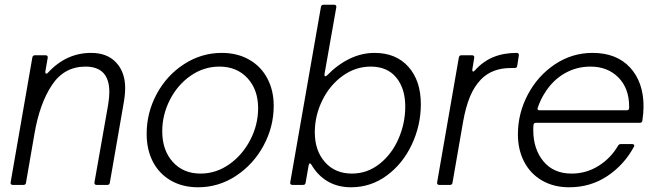

<svg xmlns="http://www.w3.org/2000/svg" viewBox="-20 -783 2787 813"><path d="M90 -9Q89 0 79 0H34Q29 0 26.5 -3Q24 -6 25 -11L117 -540Q119 -549 128 -549H173Q178 -549 180.5 -546Q183 -543 182 -538L172 -480V-477Q172 -471 176 -471Q179 -471 183 -475Q260 -559 366 -559Q434 -559 472 -518Q510 -477 510 -410Q510 -379 502 -337L445 -9Q444 0 434 0H389Q384 0 381.5 -3Q379 -6 380 -11L438 -340Q443 -372 443 -393Q443 -501 342 -501Q252 -501 200 -423Q148 -345 126 -217Z M601 -216Q601 -306 643.5 -385Q686 -464 759.5 -511.5Q833 -559 919 -559Q985 -559 1035 -530.5Q1085 -502 1112 -451Q1139 -400 1139 -335Q1139 -246 1096 -166.5Q1053 -87 979.5 -38.5Q906 10 819 10Q753 10 703.5 -18.5Q654 -47 627.5 -98Q601 -149 601 -216ZM1073 -325Q1073 -403 1028 -452Q983 -501 909 -501Q843 -501 787.5 -462.5Q732 -424 699.5 -360.5Q667 -297 667 -227Q667 -147 711.5 -97.5Q756 -48 829 -48Q895 -48 951 -87.5Q1007 -127 1040 -191Q1073 -255 1073 -325Z M1299 -85Q1296 -91 1292 -91Q1289 -91 1287 -83L1274 -9Q1273 0 1263 0H1218Q1213 0 1210.5 -3Q1208 -6 1209 -11L1339 -754Q1341 -763 1350 -763H1395Q1400 -763 1402.5 -760Q1405 -757 1404 -752L1354 -469V-466Q1354 -460 1358 -460Q1361 -460 1365 -464Q1410 -510 1461 -534.5Q1512 -559 1566 -559Q1657 -559 1709.5 -500Q1762 -441 1762 -342Q1762 -252 1723.5 -170.5Q1685 -89 1617.5 -39.5Q1550 10 1466 10Q1411 10 1368.5 -14.5Q1326 -39 1299 -85ZM1696 -332Q1696 -408 1658 -454.5Q1620 -501 1550 -501Q1485 -501 1430.5 -461.5Q1376 -422 1344.5 -357.5Q1313 -293 1313 -223Q1313 -145 1356 -96.5Q1399 -48 1470 -48Q1535 -48 1587 -89Q1639 -130 1667.5 -195.5Q1696 -261 1696 -332Z M1840 0Q1835 0 1832.5 -3Q1830 -6 1831 -11L1923 -540Q1925 -549 1934 -549H1979Q1984 -549 1986.5 -546Q1989 -543 1988 -538L1980 -489V-486Q1980 -480 1984 -480Q1986 -480 1991 -485Q2025 -523 2068.5 -541Q2112 -559 2168 -559Q2173 -559 2175.5 -556Q2178 -553 2177 -548L2170 -504Q2169 -495 2159 -495H2143Q2064 -495 2017 -447Q1988 -417 1970 -373.5Q1952 -330 1941 -268L1896 -9Q1895 0 1885 0Z M2173 -214Q2173 -303 2215 -382.5Q2257 -462 2329.5 -510.5Q2402 -559 2489 -559Q2591 -559 2648 -497Q2705 -435 2705 -332Q2705 -305 2700 -272Q2699 -263 2689 -263H2250Q2241 -263 2239.5 -256.5Q2238 -250 2238 -233Q2238 -152 2281 -100Q2324 -48 2400 -48Q2463 -48 2515 -81Q2567 -114 2597 -166Q2601 -173 2609 -173H2657Q2662 -173 2664.5 -170Q2667 -167 2665 -163Q2624 -86 2552.5 -38Q2481 10 2390 10Q2325 10 2275.5 -18.5Q2226 -47 2199.5 -98Q2173 -149 2173 -214ZM2634 -316Q2644 -316 2644 -326V-332Q2644 -409 2598.5 -455Q2553 -501 2480 -501Q2420 -501 2369.5 -471.5Q2319 -442 2286 -388Q2270 -364 2257 -327L2256 -323Q2256 -316 2265 -316Z"/></svg>

Font: Open Sauce Two Light Italic
Style: Regular
Weight: 300
Italic angle: -10°
Designer: Alfredo Marco Pradil
Foundry: Creative Sauce Fz LLC
Version: Version 1.477